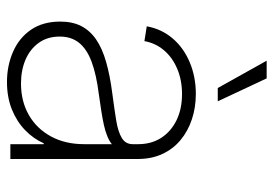

<svg xmlns="http://www.w3.org/2000/svg" viewBox="-138 -644 792 556"><g transform="rotate(90 258.0 -366.0)"><path d="M217.3 9.8Q170.4 9.8 130.4 -7.6Q90.3 -24.9 66.4 -59.3Q42.5 -93.8 42.5 -144.5Q42.5 -179.7 55.4 -205.1Q68.4 -230.5 94.2 -248.3Q120.1 -266.1 159.4 -277.3Q198.7 -288.6 252 -295.4Q296.9 -301.3 329.3 -306.6Q361.8 -312 379.6 -322.8Q397.5 -333.5 397.5 -354.5V-370.1Q397.5 -408.2 379.4 -436.5Q361.3 -464.8 328.6 -481Q295.9 -497.1 252.4 -497.1Q211.4 -497.1 178.5 -482.9Q145.5 -468.8 125 -444.1Q104.5 -419.4 99.1 -388.2L56.2 -395Q64 -438 91.3 -470Q118.7 -502 160.6 -519.5Q202.6 -537.1 252 -537.1Q291.5 -537.1 325.7 -525.6Q359.9 -514.2 385.7 -492.7Q411.6 -471.2 426 -439.9Q440.4 -408.7 440.4 -369.1V0H397.5V-96.7H395Q381.8 -66.9 356.9 -42.7Q332 -18.6 296.9 -4.4Q261.7 9.8 217.3 9.8ZM221.7 -30.8Q273.4 -30.8 313 -53.5Q352.5 -76.2 375 -117.4Q397.5 -158.7 397.5 -213.9V-293.9Q388.7 -286.6 374.5 -280.8Q360.4 -274.9 341.6 -270.8Q322.8 -266.6 300.3 -263.2Q277.8 -259.8 253.4 -256.3Q195.3 -249 158.4 -235.1Q121.6 -221.2 103.8 -198.7Q85.9 -176.3 85.9 -143.1Q85.9 -107.4 104 -82.3Q122.1 -57.1 152.8 -43.9Q183.6 -30.8 221.7 -30.8ZM234.9 -600.6 155.8 -742.2H207L273.4 -600.6Z"/></g></svg>

Font: Inter 24pt ExtraLight
Style: Regular
Weight: 250
Designer: Rasmus Andersson
Foundry: rsms
Version: Version 4.001;git-66647c0bb